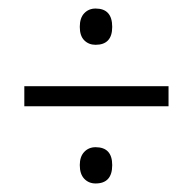

<svg xmlns="http://www.w3.org/2000/svg" viewBox="-20 -548 451 450"><path d="M204 -443Q188 -443 177.5 -453.5Q167 -464 167 -485Q167 -506 177.5 -517Q188 -528 204 -528Q243 -528 243 -485Q243 -443 204 -443ZM37 -346H375V-299H37ZM204 -118Q188 -118 177.5 -129Q167 -140 167 -161Q167 -181 177.5 -192Q188 -203 204 -203Q243 -203 243 -161Q243 -118 204 -118Z"/></svg>

Font: Noto Sans Gurmukhi ExtraCondensed Light
Style: Regular
Weight: 300
Width: 2
Designer: Jelle Bosma - Monotype Design Team
Foundry: Monotype Imaging Inc.
Version: Version 2.004; ttfautohint (v1.8.4.7-5d5b)